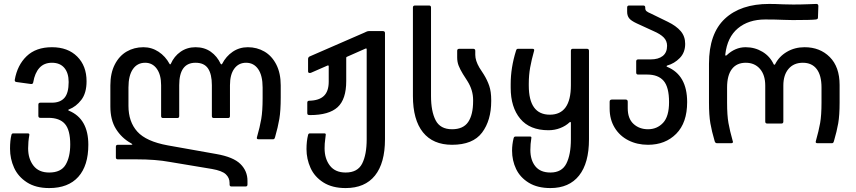

<svg xmlns="http://www.w3.org/2000/svg" viewBox="-20 -728 4350 976"><path d="M31 28Q31 -14 38 -42Q40 -50 47 -50H121Q131 -50 129 -41Q123 -8 123 26Q123 79 150 114Q177 149 230 149Q290 149 313.5 109.5Q337 70 337 6Q337 -67 310 -98Q283 -129 226 -129H185Q175 -129 175 -139V-196Q175 -206 185 -206H244Q286 -206 307.5 -230.5Q329 -255 329 -311Q329 -357 307 -383Q285 -409 244 -409Q204 -409 180.5 -383Q157 -357 149 -310Q148 -300 137 -301L64 -311Q54 -312 55 -322Q68 -397 115.5 -442.5Q163 -488 244 -488Q325 -488 372.5 -440.5Q420 -393 420 -315Q420 -255 393.5 -220.5Q367 -186 331 -172Q327 -171 327 -168.5Q327 -166 331 -165Q429 -124 429 8Q429 114 378 171Q327 228 230 228Q162 228 117 199Q72 170 51.5 124.5Q31 79 31 28Z M1147 210V202Q1147 176 1128 158Q1109 140 1058 131L842 95Q772 82 673 82H579Q569 82 569 72V18Q569 8 579 8H646Q653 8 653 6Q653 4 644 -1Q598 -27 569.5 -72.5Q541 -118 541 -187V-294Q541 -356 563.5 -400Q586 -444 624 -466Q662 -488 709 -488Q751 -488 786 -465Q821 -442 842 -403Q843 -401 845 -401Q847 -401 848 -403Q865 -442 898 -465Q931 -488 974 -488Q1019 -488 1051.5 -465Q1084 -442 1102 -403Q1104 -401 1106 -401Q1108 -401 1109 -403Q1129 -442 1163 -465Q1197 -488 1240 -488Q1286 -488 1324 -466Q1362 -444 1384.5 -400Q1407 -356 1407 -294V-233Q1407 -165 1400 -123.5Q1393 -82 1378 -30Q1376 -24 1374 -22Q1372 -20 1367 -20H1295Q1283 -20 1286 -30Q1301 -82 1308 -123Q1315 -164 1315 -229V-283Q1315 -344 1292.5 -376.5Q1270 -409 1231 -409Q1193 -409 1171 -379Q1149 -349 1149 -295V-138Q1149 -128 1139 -128H1067Q1057 -128 1057 -138V-295Q1057 -351 1037.5 -380Q1018 -409 974 -409Q891 -409 891 -295V-138Q891 -128 881 -128H809Q799 -128 799 -138V-295Q799 -348 777 -378.5Q755 -409 718 -409Q678 -409 655.5 -376.5Q633 -344 633 -283V-190Q633 -109 678 -59Q723 -9 833 11L1080 55Q1166 70 1202 105.5Q1238 141 1238 191V210Q1238 220 1228 220H1157Q1147 220 1147 210Z M1538 30Q1538 -10 1546 -42Q1548 -50 1555 -50H1629Q1636 -50 1636 -44Q1636 -38 1633 -18.5Q1630 1 1630 26Q1630 79 1657 114Q1684 149 1737 149Q1798 149 1821 103.5Q1844 58 1844 -20V-478Q1844 -483 1838 -481L1743 -439Q1740 -438 1740 -434V-316Q1740 -223 1696 -183Q1652 -143 1556 -143Q1548 -143 1545 -145Q1542 -147 1542 -153V-206Q1542 -216 1552 -216Q1602 -217 1626.5 -240.5Q1651 -264 1651 -313V-391Q1651 -398 1643 -394L1563 -359Q1560 -357 1554 -357Q1546 -357 1546 -366V-428Q1546 -433 1548.5 -436.5Q1551 -440 1554 -441L1832 -562Q1834 -563 1841.5 -566.5Q1849 -570 1855 -570H1926Q1937 -570 1937 -560V-20Q1937 101 1886 164.5Q1835 228 1737 228Q1669 228 1624 199.5Q1579 171 1558.5 125.5Q1538 80 1538 30Z M2079 -240V-690Q2079 -700 2090 -700H2161Q2171 -700 2171 -690V-240Q2171 -162 2194.5 -116.5Q2218 -71 2278 -71Q2335 -71 2360 -108Q2385 -145 2385 -214V-220Q2385 -270 2356 -316L2333 -352Q2319 -375 2311.5 -394Q2304 -413 2304 -436V-470Q2304 -480 2315 -480H2385Q2396 -480 2396 -470V-449Q2396 -420 2417 -384L2439 -350Q2457 -321 2467 -291.5Q2477 -262 2477 -219V-214Q2477 -116 2430.5 -54Q2384 8 2278 8Q2181 8 2130 -55.5Q2079 -119 2079 -240Z M2583 38Q2583 6 2591 -26Q2591 -27 2593 -30.5Q2595 -34 2601 -34H2674Q2683 -34 2681 -26Q2676 4 2676 34Q2676 86 2701.5 117.5Q2727 149 2778 149Q2836 149 2859 103.5Q2882 58 2882 -20V-102Q2882 -107 2880 -108Q2878 -109 2875 -106Q2856 -88 2828 -77Q2800 -66 2768 -66Q2673 -66 2624.5 -124.5Q2576 -183 2576 -282V-301Q2576 -384 2603 -470Q2605 -476 2607 -478Q2609 -480 2614 -480H2686Q2698 -480 2695 -470Q2682 -424 2675 -385Q2668 -346 2668 -303V-293Q2668 -145 2775 -145Q2882 -145 2882 -295V-470Q2882 -480 2892 -480H2963Q2974 -480 2974 -470V-20Q2974 101 2923.5 164.5Q2873 228 2778 228Q2712 228 2668 201Q2624 174 2603.5 131Q2583 88 2583 38Z M3079 -176V-211Q3079 -222 3091 -222H3160Q3171 -222 3171 -211V-178Q3171 -125 3200.5 -98Q3230 -71 3274 -71Q3320 -71 3350.5 -103.5Q3381 -136 3381 -209Q3381 -285 3353.5 -317Q3326 -349 3270 -349H3224Q3214 -349 3214 -359V-416Q3214 -426 3224 -426H3287Q3327 -426 3349 -443.5Q3371 -461 3371 -495Q3371 -520 3354 -537.5Q3337 -555 3302 -570L3217 -609Q3187 -623 3177.5 -636Q3168 -649 3168 -668V-690Q3168 -700 3178 -700H3250Q3260 -700 3260 -690V-687Q3260 -677 3266 -671.5Q3272 -666 3291 -658L3375 -617Q3418 -596 3440.5 -569.5Q3463 -543 3463 -505Q3463 -461 3435.5 -433Q3408 -405 3372 -395Q3369 -394 3368.5 -391.5Q3368 -389 3372 -388Q3473 -346 3473 -209Q3473 -104 3417.5 -48Q3362 8 3274 8Q3219 8 3174.5 -14.5Q3130 -37 3104.5 -79Q3079 -121 3079 -176Z M3920 -401Q3940 -441 3980 -464.5Q4020 -488 4070 -488Q4148 -488 4198 -438Q4248 -388 4248 -296V-207Q4248 -142 4241 -101.5Q4234 -61 4219 -10Q4217 -4 4215 -2Q4213 0 4208 0H4136Q4124 0 4127 -10Q4142 -63 4149 -102.5Q4156 -142 4156 -207V-283Q4156 -345 4131.5 -377Q4107 -409 4061 -409Q4015 -409 3988.5 -378Q3962 -347 3962 -293V-110Q3962 -100 3952 -100H3880Q3870 -100 3870 -110V-293Q3870 -347 3843 -378Q3816 -409 3771 -409Q3725 -409 3700.5 -377Q3676 -345 3676 -283V-207Q3676 -142 3683 -102.5Q3690 -63 3705 -10L3706 -7Q3706 0 3696 0H3625Q3616 0 3613 -10Q3598 -61 3591 -101.5Q3584 -142 3584 -207V-404Q3584 -557 3664.5 -632.5Q3745 -708 3890 -708Q3921 -708 3961 -706L4012 -705Q4052 -705 4088 -706.5Q4124 -708 4130 -708Q4140 -708 4140 -697L4138 -639Q4138 -634 4135.5 -632Q4133 -630 4128 -629Q4105 -626 4010 -626L3965 -627Q3923 -629 3870 -629Q3785 -629 3731 -584Q3677 -539 3667 -452V-449Q3667 -445 3669 -445Q3672 -445 3676 -449Q3695 -467 3719 -477.5Q3743 -488 3770 -488Q3817 -488 3855.5 -465Q3894 -442 3913 -401Q3915 -399 3917 -399Q3919 -399 3920 -401Z"/></svg>

Font: Barlow GEO Medium
Style: Regular
Weight: 500
Designer: Jeremy Tribby
Foundry: Tribby Type
Version: Version 1.408